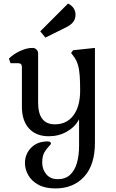

<svg xmlns="http://www.w3.org/2000/svg" viewBox="-20 -780 650 1078"><path d="M291 278Q233 278 195 257Q157 236 138.5 203Q120 170 120 135Q120 104 134.5 76.5Q149 49 177.5 31.5Q206 14 247 14Q258 14 262 17.5Q266 21 266 25Q266 31 254 42.5Q242 54 229.5 75Q217 96 217 133Q217 171 240 198.5Q263 226 304 226Q347 226 373.5 201.5Q400 177 412 134.5Q424 92 424 38V-110Q401 -67 355.5 -41Q310 -15 254 -15Q183 -15 143 -58.5Q103 -102 103 -181V-403Q103 -425 83 -425H39L30 -451Q56 -477 93.5 -494Q131 -511 162 -511Q176 -511 185 -502Q194 -493 194 -479V-204Q194 -82 288 -82Q355 -82 392.5 -132.5Q430 -183 430 -272Q430 -321 427.5 -356Q425 -391 417 -417.5Q409 -444 391 -467L379 -483L391 -498L513 -511V22Q513 146 452.5 212Q392 278 291 278ZM235 -569 206 -604 362 -760Q381 -751 392.5 -735Q404 -719 404 -697Q404 -675 391.5 -657.5Q379 -640 348 -625Z"/></svg>

Font: Gabriela
Style: Regular
Weight: 400
Designer: Eduardo Rodriguez Tunni
Foundry: Eduardo Rodriguez Tunni
Version: Version 2.001;gftools[0.9.26]